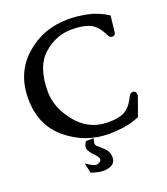

<svg xmlns="http://www.w3.org/2000/svg" viewBox="-166 -829 1017 1171"><g transform="rotate(-20 342.0 -243.5)"><path d="M262.7 20.5H313.5Q306.6 42 306.6 50.3Q306.6 62.5 314.5 69.8Q331.5 85.9 350.6 102.1Q381.8 128.4 381.8 168.9V173.3Q379.4 222.2 310.1 227.5H302.2Q271.5 227.5 224.1 211.4L209.5 146Q255.9 178.2 272.9 178.2Q285.2 178.2 296.9 170.4Q307.1 163.6 307.1 153.8Q307.1 139.2 285.2 117.7Q268.6 102.1 255.4 80.6Q248.5 70.3 248.5 57.6Q248.5 42.5 262.7 20.5ZM414.1 27.8Q259.3 27.8 139.9 -70.8Q20.5 -169.4 20.5 -342.3Q20.5 -510.7 136.5 -613Q252.4 -715.3 414.1 -715.3Q471.7 -715.3 536.9 -702.4Q602.1 -689.5 666.5 -648.4L654.3 -540Q650.4 -522.9 632.3 -522.9H630.4Q616.7 -523.9 606.9 -543Q576.7 -607.4 532.7 -628.4Q488.8 -649.4 414.1 -649.4Q310.5 -649.4 229 -576.9Q147.5 -504.4 147.5 -342.3Q147.5 -238.8 224.1 -142.8Q300.8 -46.9 414.6 -41.5Q426.3 -41 436.5 -41Q495.6 -41 533.7 -58.6Q576.7 -79.1 606.9 -144Q616.2 -161.6 629.9 -164.1H633.3Q651.4 -164.1 654.3 -146.5L655.8 -132.8L611.3 -8.3Q558.1 13.7 508.3 20.8Q458.5 27.8 414.1 27.8Z"/></g></svg>

Font: Caudex
Style: Bold
Weight: 700
Version: Version 1.01